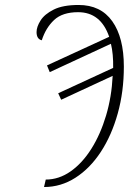

<svg xmlns="http://www.w3.org/2000/svg" viewBox="-20 -742 539 772"><path d="M164 -20Q217 -20 264 -53Q311 -86 347.5 -144Q384 -202 406.5 -277.5Q429 -353 433 -437L226 -341L214 -367L435 -469Q436 -525 426 -566L180 -452L169 -479L419 -594Q385 -693 294 -693Q231 -693 197.5 -661.5Q164 -630 148 -580Q127 -585 127 -613Q127 -634 143 -659.5Q159 -685 196 -703.5Q233 -722 296 -722Q385 -722 431.5 -656.5Q478 -591 478 -474Q478 -374 453.5 -286Q429 -198 385.5 -131.5Q342 -65 283.5 -27.5Q225 10 157 10Z"/></svg>

Font: Noto Serif ExtraCondensed ExtraLight
Style: Italic
Weight: 200
Width: 2
Italic angle: -12°
Designer: Monotype Design Team
Foundry: Monotype Imaging Inc.
Version: Version 2.014; ttfautohint (v1.8.4.7-5d5b)